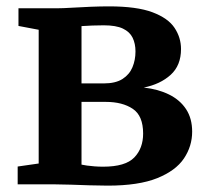

<svg xmlns="http://www.w3.org/2000/svg" viewBox="-20 -579 652 603"><path d="M318 4Q292 4 261.5 3Q231 2 202.8 1Q174.5 0 154 0H35.5V-56L101.5 -65.5V-485.5L38 -497.5V-553H159.5Q177.5 -553 206 -554.8Q234.5 -556.5 265.8 -557.8Q297 -559 322 -559Q409.5 -559 458.8 -540.5Q508 -522 528.2 -491.5Q548.5 -461 548.5 -425Q548.5 -373.5 516 -344Q483.5 -314.5 431.5 -304Q477 -299 511.2 -282Q545.5 -265 564.5 -236Q583.5 -207 583.5 -165.5Q583.5 -120 557.8 -81.5Q532 -43 473.8 -19.5Q415.5 4 318 4ZM304 -55.5Q373.5 -55.5 401.5 -84.2Q429.5 -113 429.5 -159.5Q429.5 -215.5 397 -237.2Q364.5 -259 312.5 -259H236V-62Q242.5 -60.5 253.2 -59Q264 -57.5 277.2 -56.5Q290.5 -55.5 304 -55.5ZM236 -317H305.5Q343 -317 364.8 -331Q386.5 -345 396 -367.8Q405.5 -390.5 405.5 -417.5Q405.5 -442 396.5 -460.5Q387.5 -479 366 -489.2Q344.5 -499.5 306 -499.5Q287.5 -499.5 269.8 -498.8Q252 -498 236 -497Z"/></svg>

Font: Merriweather 24pt
Style: Bold
Weight: 700
Designer: Eben Sorkin
Foundry: Eben Sorkin
Version: Version 2.100